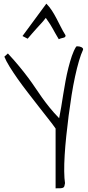

<svg xmlns="http://www.w3.org/2000/svg" viewBox="-20 -1024 483 1054"><path d="M285.2 -318.4Q270.5 -339.8 245.6 -371.1Q220.7 -402.3 192.4 -439Q164.1 -475.6 133.8 -514.6Q103.5 -553.7 77.6 -590.3Q51.8 -627 32.2 -658.7Q12.7 -690.4 3.9 -712.9L23.4 -730.5Q59.6 -691.4 86.4 -658.7Q113.3 -626 134.8 -597.2Q156.2 -568.4 173.8 -542Q191.4 -515.6 210.4 -488.8Q229.5 -461.9 252 -434.1Q274.4 -406.2 304.7 -375Q310.5 -402.3 315.9 -436Q321.3 -469.7 327.1 -505.9Q333 -542 339.8 -579.6Q346.7 -617.2 355.5 -651.9Q364.3 -686.5 374.5 -716.8Q384.8 -747.1 398.4 -768.6Q399.4 -769.5 402.8 -769.5Q406.2 -769.5 408.2 -769.5Q411.1 -769.5 416.5 -768.6Q421.9 -767.6 426.8 -765.1Q431.6 -762.7 434.6 -758.8Q437.5 -754.9 435.5 -750Q424.8 -727.5 413.6 -689.5Q402.3 -651.4 392.1 -604Q381.8 -556.6 373 -501.5Q364.3 -446.3 356.9 -389.6Q349.6 -333 343.8 -276.9Q337.9 -220.7 335 -171.9Q332 -123 332.5 -83Q333 -43 336.9 -18.6Q335 -7.8 333.5 -2.4Q332 2.9 327.1 5.9Q322.3 8.8 312.5 9.3Q302.7 9.8 285.2 9.8ZM231.4 -925.8Q218.8 -909.2 206.1 -895.5Q193.4 -881.8 181.6 -868.7Q169.9 -855.5 157.7 -841.8Q145.5 -828.1 131.8 -811.5L103.5 -826.2L234.4 -1003.9Q252 -986.3 265.1 -965.8Q278.3 -945.3 290 -922.9Q301.8 -900.4 313.5 -877Q325.2 -853.5 339.8 -830.1Q339.8 -823.2 336.9 -820.8Q334 -818.4 328.6 -816.9Q323.2 -815.4 316.9 -814Q310.5 -812.5 302.7 -808.6Q290 -830.1 282.7 -842.8Q275.4 -855.5 269.5 -866.7Q263.7 -877.9 255.4 -890.6Q247.1 -903.3 231.4 -925.8Z"/></svg>

Font: Annie Use Your Telescope
Style: Regular
Weight: 400
Designer: Kimberly Geswein
Foundry: Kimberly Geswein
Version: Version 1.002 2001